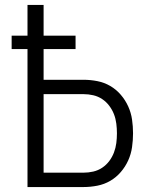

<svg xmlns="http://www.w3.org/2000/svg" viewBox="-20 -755 640 775"><path d="M91 0V-557H27V-611H91V-735H156V-611H285V-557H156V-433H317Q345 -433 373 -427.5Q401 -422 425 -408Q449 -394 467.5 -372.5Q486 -351 497.5 -325.5Q509 -300 513 -272.5Q517 -245 517 -217Q517 -189 513 -161Q509 -133 497.5 -107.5Q486 -82 467.5 -60.5Q449 -39 425 -25Q401 -11 373 -5.5Q345 0 317 0ZM317 -58Q337 -58 356.5 -62.5Q376 -67 392.5 -78Q409 -89 421 -105Q433 -121 440 -139.5Q447 -158 449.5 -177.5Q452 -197 452 -217Q452 -236 449.5 -256Q447 -276 440 -294Q433 -312 421 -328Q409 -344 392.5 -355Q376 -366 356.5 -370.5Q337 -375 317 -375H156V-58Z"/></svg>

Font: Iosevka Light Extended
Style: Regular
Weight: 300
Width: 7
Monospace: yes
Designer: Belleve Invis
Foundry: Belleve Invis
Version: Version 32.5.0; ttfautohint (v1.8.4)